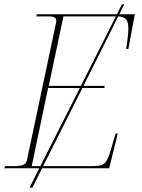

<svg xmlns="http://www.w3.org/2000/svg" viewBox="-27 -780 658 890"><path d="M-7 0H155L110 90H123L168 0H479L519 -161H509L491 -100C467 -18 460 -10 397 -10H173L355 -372H457L458 -382H360L521 -704C556 -702 568 -687 568 -647C568 -625 564 -594 558 -553H568L598 -714H526L549 -760H538L515 -714H144L141 -704H200C225 -704 234 -697 234 -684C234 -681 234 -678 233 -675L99 -43C95 -22 89 -10 39 -10H-4ZM199 -382 267 -704H510L348 -382ZM120 -10 196 -372H343L160 -10Z"/></svg>

Font: Noto Serif Display Thin
Style: Italic
Weight: 100
Italic angle: -12°
Designer: Monotype Design Team
Foundry: Monotype Imaging Inc.
Version: Version 2.009